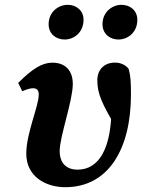

<svg xmlns="http://www.w3.org/2000/svg" viewBox="-20 -757 586 792"><path d="M249.2 15.2C426.5 15.2 520.2 -140.8 520.2 -367.5C520.2 -421.7 518.5 -444.2 510.6 -473.1C500 -487.2 480.3 -497.8 459.3 -498.5C415.1 -501.4 381.5 -473.6 381.5 -426.2C381.5 -368.1 401.3 -329 460.2 -228.2L478.3 -336.6L438.6 -379.6C439.4 -356.1 439.7 -334.1 439.7 -311.7C439.7 -144.8 388.2 -57.2 300.2 -57.2C253.7 -57.2 226.2 -84 226.2 -134.5C226.2 -193.2 280.3 -341.6 280.3 -410.8C280.3 -465.7 249.4 -498.5 196 -498.5C154.4 -498.5 113.8 -474 55.1 -415L71.7 -380.6C89.2 -388.3 105.6 -393 115.6 -393C132.7 -393 139.8 -384.9 139.8 -366.4C139.8 -319.1 88.4 -207.7 88.4 -123.2C88.4 -27.6 169.8 15.2 249.2 15.2ZM246.5 -594C285.9 -594 324.6 -623.7 324.6 -675.1C324.6 -713.1 295.5 -737.1 259.4 -737.1C220.6 -737.1 180.6 -707.6 180.6 -657C180.6 -616.7 211.7 -594 246.5 -594ZM468.4 -594C507.8 -594 546.5 -623.7 546.5 -675.1C546.5 -713.1 517.4 -737.1 481.3 -737.1C442.7 -737.1 402.8 -707.6 402.8 -657C402.8 -616.7 433.9 -594 468.4 -594Z"/></svg>

Font: Source Serif Variable
Style: Italic
Weight: 389
Italic angle: -12°
Designer: Frank Grießhammer
Foundry: Adobe Systems Incorporated
Version: Version 3.001;hotconv 1.0.111;makeotfexe 2.5.65597